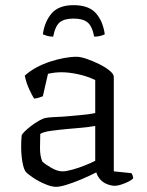

<svg xmlns="http://www.w3.org/2000/svg" viewBox="-20 -720 570 744"><path d="M197 4Q180 4 155 -6.5Q130 -17 109 -31Q88 -45 80 -54Q72 -64 67 -91.5Q62 -119 62 -152Q62 -164 62.5 -174.5Q63 -185 64 -195Q65 -200 75 -210Q85 -220 100 -231.5Q115 -243 130.5 -252Q146 -261 157 -263Q167 -265 184.5 -266Q202 -267 224 -268Q238 -269 254 -270.5Q270 -272 287 -273.5Q304 -275 320 -277Q336 -279 349 -282V-410Q317 -425 282 -432.5Q247 -440 218 -440Q205 -440 192 -438.5Q179 -437 166 -434L146 -347Q142 -346 133.5 -342.5Q125 -339 112 -338Q104 -351 93 -374.5Q82 -398 76 -427Q96 -445 121 -458.5Q146 -472 173.5 -481Q201 -490 227.5 -495Q254 -500 277 -500Q292 -500 315.5 -492Q339 -484 363.5 -472Q388 -460 404.5 -446.5Q421 -433 421 -422V-56L489 -49Q491 -47 493.5 -41Q496 -35 496 -29Q490 -22 476.5 -15.5Q463 -9 449 -4.5Q435 0 425 0Q412 0 396 -6Q380 -12 369 -24Q358 -36 353 -52Q326 -38 295 -25Q264 -12 238 -4Q212 4 197 4ZM222 -56Q236 -56 260 -62.5Q284 -69 309 -79Q334 -89 349 -97V-232Q321 -227 296 -225Q271 -223 239 -220Q207 -217 177.5 -213Q148 -209 136 -201Q135 -176 135 -145.5Q135 -115 144 -94Q157 -82 180 -69Q203 -56 222 -56ZM265 -700Q324 -700 351.5 -669Q379 -638 386 -587Q380 -584 369.5 -581Q359 -578 345 -578Q337 -619 319 -633.5Q301 -648 265 -648Q229 -648 211.5 -633.5Q194 -619 186 -578Q173 -578 163 -581Q153 -584 146 -587Q153 -637 180.5 -668.5Q208 -700 265 -700Z"/></svg>

Font: Texturina Medium 12pt ExtraLight
Style: Regular
Weight: 250
Version: Version 1.002